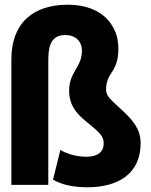

<svg xmlns="http://www.w3.org/2000/svg" viewBox="-20 -781 636 811"><path d="M28 0H184V-528C184 -592 199 -633 256 -633C298 -633 326 -608 326 -566C326 -497 272 -478 272 -397C272 -310 339 -275 383 -235C401 -219 418 -203 418 -176C418 -138 391 -119 346 -119C301 -119 260 -132 235 -148L204 -22C241 0 293 10 349 10C479 10 574 -47 574 -176C574 -197 570 -215 563 -232C540 -281 497 -313 463 -346C446 -362 428 -379 428 -402C428 -435 439 -456 453 -477C470 -502 480 -531 480 -574C480 -604 475 -631 463 -655C432 -723 362 -761 266 -761C117 -761 28 -681 28 -530Z"/></svg>

Font: Asimov Pro
Style: Blk
Weight: 900
Designer: Google
Version: Version 2.000980; 2014